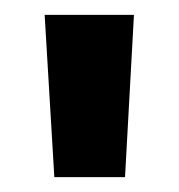

<svg xmlns="http://www.w3.org/2000/svg" viewBox="-20 -775 240 258"><path d="M53 -537 40 -755H160L148 -537Z"/></svg>

Font: DM Sans 16pt ExtraBold
Style: Regular
Weight: 800
Version: Version 4.004;gftools[0.9.30]